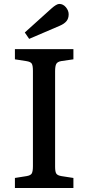

<svg xmlns="http://www.w3.org/2000/svg" viewBox="-20 -948 445 968"><path d="M127 -752 105 -784.2 238.8 -904.8Q265.1 -928.2 278.8 -928.2Q298.3 -928.2 312.3 -911.4Q326.2 -894.5 326.2 -876Q326.2 -854.5 314.9 -841.1Q303.7 -827.6 280.8 -817.9ZM55.2 0V-50.8L113.8 -60.1Q134.8 -63.5 140.4 -74Q146 -84.5 146 -110.8V-590.8Q146 -617.7 140.1 -627.2Q134.3 -636.7 111.8 -640.1L55.2 -648.9V-700.2H350.1V-648.9L289.1 -640.1Q269.5 -636.7 263.7 -625.7Q257.8 -614.7 257.8 -588.9V-106.9Q257.8 -82.5 263.7 -73Q269.5 -63.5 290 -60.1L350.1 -50.8V0Z"/></svg>

Font: Literata Book Medium
Style: Regular
Weight: 500
Designer: Latin by Veronika Burian and Jose Scaglione. Greek by Irene Vlachou. Cyrillic by Vera Evstafieva
Foundry: TypeTogether
Version: Version 2.003;PS 002.003;hotconv 1.0.88;makeotf.lib2.5.64775